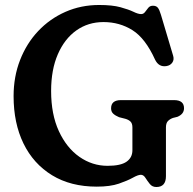

<svg xmlns="http://www.w3.org/2000/svg" viewBox="-20 -734 776 770"><path d="M645.5 -27.5Q645.5 16 607 16Q590.5 16 580.8 3.8Q571 -8.5 563.2 -20.8Q555.5 -33 545 -33Q533.5 -33 512.5 -21.2Q491.5 -9.5 456.8 2.5Q422 14.5 368 14.5Q263.5 14.5 188.8 -31.2Q114 -77 74.2 -158.5Q34.5 -240 34.5 -348.5Q34.5 -426.5 60.5 -493.2Q86.5 -560 133.2 -609.5Q180 -659 242.5 -686.5Q305 -714 377.5 -714Q430.5 -714 463.2 -705Q496 -696 515 -686.8Q534 -677.5 546 -677.5Q555.5 -677.5 561.8 -686Q568 -694.5 574.8 -702.8Q581.5 -711 593.5 -711Q606.5 -711 613 -703Q619.5 -695 625.5 -674.5L674.5 -510Q679 -494.5 671 -483Q663 -471.5 647.5 -469Q617 -464 602 -494.5Q563 -580.5 511.2 -613Q459.5 -645.5 395 -645.5Q333.5 -645.5 286.2 -612Q239 -578.5 212 -516.5Q185 -454.5 185 -369Q185 -275.5 216 -208.2Q247 -141 298.5 -105Q350 -69 411.5 -69Q464 -69 487.5 -85.5Q511 -102 511 -131.5V-223Q511 -238.5 503.8 -246Q496.5 -253.5 483 -257.5L457.5 -264Q443 -270 434.2 -278Q425.5 -286 425.5 -299.5Q425.5 -332.5 465 -332.5H678Q718 -332.5 718 -300Q718 -276.5 691.5 -265.5L673.5 -261Q661 -256.5 653.2 -248.2Q645.5 -240 645.5 -223Z"/></svg>

Font: Fraunces 72pt SuperSoft SemiBold
Style: Regular
Weight: 600
Version: Version 1.000;[b76b70a41]